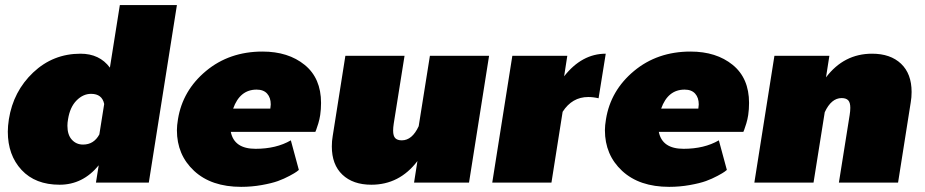

<svg xmlns="http://www.w3.org/2000/svg" viewBox="-20 -720 3648 757"><path d="M10.8 -200.8Q10.8 -222.5 15 -250Q32.5 -360 110.8 -434.2Q189.2 -508.3 297.5 -508.3Q372.5 -508.3 413.3 -453.3L452.5 -700H677.5L566.7 0H358.3L369.2 -68.3Q306.7 8.3 215 8.3Q119.2 8.3 65 -50Q10.8 -108.3 10.8 -200.8ZM245.8 -224.2Q245.8 -188.3 263.3 -169.2Q280.8 -150 307.5 -150Q350 -150 371.7 -190L390.8 -310Q382.5 -350 339.2 -350Q307.5 -350 281.7 -323.8Q255.8 -297.5 248.3 -250Q245.8 -236.7 245.8 -224.2Z M677.5 -206.7Q677.5 -225 681.7 -250Q700 -363.3 792.1 -440Q884.2 -516.7 1015 -516.7Q1116.7 -516.7 1181.2 -464.2Q1245.8 -411.7 1245.8 -314.2Q1245.8 -289.2 1242.5 -266.7Q1240 -250 1235 -233.3Q1230 -216.7 1226.7 -208.3L1223.3 -200H890Q903.3 -133.3 987.5 -133.3Q1069.2 -133.3 1126.7 -166.7L1158.3 -50Q1155 -47.5 1149.2 -42.9Q1143.3 -38.3 1121.7 -26.7Q1100 -15 1075.8 -6.2Q1051.7 2.5 1012.1 9.6Q972.5 16.7 930.8 16.7Q813.3 16.7 745.4 -46.2Q677.5 -109.2 677.5 -206.7ZM899.2 -291.7H1045.8Q1047.5 -303.3 1047.5 -308.3Q1047.5 -335 1033.3 -350.8Q1019.2 -366.7 991.7 -366.7Q925.8 -366.7 899.2 -291.7Z M1908.3 -500 1829.2 0H1612.5L1625.8 -85Q1555 8.3 1444.2 8.3Q1371.7 8.3 1330 -31.3Q1288.3 -70.8 1288.3 -142.5Q1288.3 -164.2 1291.7 -183.3L1341.7 -500H1575L1532.5 -233.3Q1530 -217.5 1530 -205Q1530 -184.2 1538.3 -175.4Q1546.7 -166.7 1564.2 -166.7Q1605 -166.7 1630.8 -222.5L1675 -500Z M1920.8 0 2000 -500H2216.7L2204.2 -419.2Q2274.2 -508.3 2368.3 -508.3L2340 -332.5Q2319.2 -337.5 2299.2 -337.5Q2235.8 -337.5 2198.3 -279.2L2154.2 0Z M2365 -206.7Q2365 -225 2369.2 -250Q2387.5 -363.3 2479.6 -440Q2571.7 -516.7 2702.5 -516.7Q2804.2 -516.7 2868.8 -464.2Q2933.3 -411.7 2933.3 -314.2Q2933.3 -289.2 2930 -266.7Q2927.5 -250 2922.5 -233.3Q2917.5 -216.7 2914.2 -208.3L2910.8 -200H2577.5Q2590.8 -133.3 2675 -133.3Q2756.7 -133.3 2814.2 -166.7L2845.8 -50Q2842.5 -47.5 2836.7 -42.9Q2830.8 -38.3 2809.2 -26.7Q2787.5 -15 2763.3 -6.2Q2739.2 2.5 2699.6 9.6Q2660 16.7 2618.3 16.7Q2500.8 16.7 2432.9 -46.2Q2365 -109.2 2365 -206.7ZM2586.7 -291.7H2733.3Q2735 -303.3 2735 -308.3Q2735 -335 2720.8 -350.8Q2706.7 -366.7 2679.2 -366.7Q2613.3 -366.7 2586.7 -291.7Z M2954.2 0 3033.3 -500H3250L3236.7 -415Q3307.5 -508.3 3418.3 -508.3Q3490.8 -508.3 3532.5 -468.8Q3574.2 -429.2 3574.2 -357.5Q3574.2 -335.8 3570.8 -316.7L3520.8 0H3287.5L3330 -266.7Q3332.5 -282.5 3332.5 -295Q3332.5 -315.8 3324.2 -324.6Q3315.8 -333.3 3298.3 -333.3Q3257.5 -333.3 3231.7 -277.5L3187.5 0Z"/></svg>

Font: BoonTook
Style: Italic
Weight: 400
Italic angle: -9°
Designer: Sungsit Sawaiwan
Foundry: FontUni
Version: Version 3.0